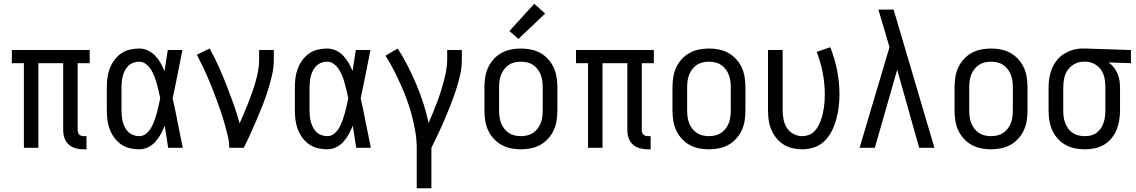

<svg xmlns="http://www.w3.org/2000/svg" viewBox="-20 -786 6040 1021"><path d="M424 8Q403 8 382.5 2.5Q362 -3 346 -17Q330 -31 323 -51.5Q316 -72 316 -93V-450H184V0H107V-450H43V-520H457V-450H393V-93Q393 -87 395 -81Q397 -75 401.5 -70.5Q406 -66 412 -64Q418 -62 424 -62H440V8Z M720 8Q695 8 669.5 2Q644 -4 623 -19Q602 -34 587 -55Q572 -76 563 -100Q554 -124 551 -149Q548 -174 548 -200V-320Q548 -346 551 -371Q554 -396 563 -420Q572 -444 587 -465Q602 -486 623 -501Q644 -516 669.5 -522Q695 -528 720 -528Q744 -528 766.5 -517.5Q789 -507 805.5 -489.5Q822 -472 834 -451Q846 -430 855 -408Q859 -436 863.5 -464Q868 -492 872 -520H950Q937 -456 924.5 -391.5Q912 -327 898 -263Q913 -198 925.5 -132Q938 -66 952 0H874Q870 -29 865.5 -58Q861 -87 856 -116V-118Q847 -95 835 -73Q823 -51 806.5 -32.5Q790 -14 767.5 -3Q745 8 720 8ZM720 -62Q741 -62 757.5 -75.5Q774 -89 784 -107Q794 -125 801 -144.5Q808 -164 813.5 -183.5Q819 -203 823.5 -223.5Q828 -244 832 -264Q828 -283 823.5 -302.5Q819 -322 813.5 -341.5Q808 -361 801 -379.5Q794 -398 783.5 -415Q773 -432 756.5 -445Q740 -458 720 -458Q705 -458 689.5 -452.5Q674 -447 663 -436.5Q652 -426 644.5 -411.5Q637 -397 633 -382Q629 -367 627.5 -351.5Q626 -336 626 -320V-200Q626 -184 627.5 -168.5Q629 -153 633 -138Q637 -123 644.5 -108.5Q652 -94 663 -83.5Q674 -73 689.5 -67.5Q705 -62 720 -62Z M1199 0Q1199 -33 1191 -65Q1183 -97 1174 -129Q1165 -161 1154.5 -192Q1144 -223 1132.5 -254Q1121 -285 1109 -315.5Q1097 -346 1084 -376Q1071 -406 1056.5 -436Q1042 -466 1027 -495L1095 -528Q1121 -481 1143 -432Q1165 -383 1184.5 -333Q1204 -283 1222 -232.5Q1240 -182 1254 -130Q1266 -157 1278 -184.5Q1290 -212 1300.5 -239.5Q1311 -267 1321 -295Q1331 -323 1339 -351.5Q1347 -380 1352.5 -409Q1358 -438 1358 -468V-520H1436V-468Q1436 -427 1426.5 -386Q1417 -345 1404.5 -305.5Q1392 -266 1377 -227.5Q1362 -189 1345.5 -151Q1329 -113 1312 -75Q1295 -37 1276 0Z M1720 8Q1695 8 1669.5 2Q1644 -4 1623 -19Q1602 -34 1587 -55Q1572 -76 1563 -100Q1554 -124 1551 -149Q1548 -174 1548 -200V-320Q1548 -346 1551 -371Q1554 -396 1563 -420Q1572 -444 1587 -465Q1602 -486 1623 -501Q1644 -516 1669.5 -522Q1695 -528 1720 -528Q1744 -528 1766.5 -517.5Q1789 -507 1805.5 -489.5Q1822 -472 1834 -451Q1846 -430 1855 -408Q1859 -436 1863.5 -464Q1868 -492 1872 -520H1950Q1937 -456 1924.5 -391.5Q1912 -327 1898 -263Q1913 -198 1925.5 -132Q1938 -66 1952 0H1874Q1870 -29 1865.5 -58Q1861 -87 1856 -116V-118Q1847 -95 1835 -73Q1823 -51 1806.5 -32.5Q1790 -14 1767.5 -3Q1745 8 1720 8ZM1720 -62Q1741 -62 1757.5 -75.5Q1774 -89 1784 -107Q1794 -125 1801 -144.5Q1808 -164 1813.5 -183.5Q1819 -203 1823.5 -223.5Q1828 -244 1832 -264Q1828 -283 1823.5 -302.5Q1819 -322 1813.5 -341.5Q1808 -361 1801 -379.5Q1794 -398 1783.5 -415Q1773 -432 1756.5 -445Q1740 -458 1720 -458Q1705 -458 1689.5 -452.5Q1674 -447 1663 -436.5Q1652 -426 1644.5 -411.5Q1637 -397 1633 -382Q1629 -367 1627.5 -351.5Q1626 -336 1626 -320V-200Q1626 -184 1627.5 -168.5Q1629 -153 1633 -138Q1637 -123 1644.5 -108.5Q1652 -94 1663 -83.5Q1674 -73 1689.5 -67.5Q1705 -62 1720 -62Z M2196 215V0Q2196 -44 2188.5 -87Q2181 -130 2170 -172Q2159 -214 2144 -255Q2129 -296 2111 -336Q2093 -376 2073 -415Q2053 -454 2030 -490L2095 -528Q2124 -483 2148.5 -435Q2173 -387 2194 -337Q2215 -287 2231.5 -236Q2248 -185 2259 -132Q2271 -159 2282 -186Q2293 -213 2303.5 -240.5Q2314 -268 2323 -296Q2332 -324 2339.5 -352.5Q2347 -381 2352.5 -410Q2358 -439 2358 -468V-520H2436V-468Q2436 -426 2426.5 -385.5Q2417 -345 2404 -305.5Q2391 -266 2376 -227.5Q2361 -189 2344.5 -150.5Q2328 -112 2310 -74.5Q2292 -37 2274 0V215Z M2750 8Q2723 8 2696 2.5Q2669 -3 2646 -16Q2623 -29 2604.5 -49.5Q2586 -70 2575 -94.5Q2564 -119 2560 -146Q2556 -173 2556 -200V-320Q2556 -347 2560 -374Q2564 -401 2575 -425.5Q2586 -450 2604.5 -470.5Q2623 -491 2646 -504Q2669 -517 2696 -522.5Q2723 -528 2750 -528Q2777 -528 2804 -522.5Q2831 -517 2854 -504Q2877 -491 2895.5 -470.5Q2914 -450 2925 -425.5Q2936 -401 2940 -374Q2944 -347 2944 -320V-200Q2944 -173 2940 -146Q2936 -119 2925 -94.5Q2914 -70 2895.5 -49.5Q2877 -29 2854 -16Q2831 -3 2804 2.5Q2777 8 2750 8ZM2750 -62Q2767 -62 2784 -66Q2801 -70 2815 -79.5Q2829 -89 2839.5 -103Q2850 -117 2856 -133Q2862 -149 2864 -166Q2866 -183 2866 -200V-320Q2866 -337 2864 -354Q2862 -371 2856 -387Q2850 -403 2839.5 -417Q2829 -431 2815 -440.5Q2801 -450 2784 -454Q2767 -458 2750 -458Q2733 -458 2716 -454Q2699 -450 2685 -440.5Q2671 -431 2660.5 -417Q2650 -403 2644 -387Q2638 -371 2636 -354Q2634 -337 2634 -320V-200Q2634 -183 2636 -166Q2638 -149 2644 -133Q2650 -117 2660.5 -103Q2671 -89 2685 -79.5Q2699 -70 2716 -66Q2733 -62 2750 -62ZM2737 -579 2689 -621 2821 -766 2879 -714Z M3424 8Q3403 8 3382.5 2.5Q3362 -3 3346 -17Q3330 -31 3323 -51.5Q3316 -72 3316 -93V-450H3184V0H3107V-450H3043V-520H3457V-450H3393V-93Q3393 -87 3395 -81Q3397 -75 3401.5 -70.5Q3406 -66 3412 -64Q3418 -62 3424 -62H3440V8Z M3750 8Q3723 8 3696 2.5Q3669 -3 3646 -16Q3623 -29 3604.5 -49.5Q3586 -70 3575 -94.5Q3564 -119 3560 -146Q3556 -173 3556 -200V-320Q3556 -347 3560 -374Q3564 -401 3575 -425.5Q3586 -450 3604.5 -470.5Q3623 -491 3646 -504Q3669 -517 3696 -522.5Q3723 -528 3750 -528Q3777 -528 3804 -522.5Q3831 -517 3854 -504Q3877 -491 3895.5 -470.5Q3914 -450 3925 -425.5Q3936 -401 3940 -374Q3944 -347 3944 -320V-200Q3944 -173 3940 -146Q3936 -119 3925 -94.5Q3914 -70 3895.5 -49.5Q3877 -29 3854 -16Q3831 -3 3804 2.5Q3777 8 3750 8ZM3750 -62Q3767 -62 3784 -66Q3801 -70 3815 -79.5Q3829 -89 3839.5 -103Q3850 -117 3856 -133Q3862 -149 3864 -166Q3866 -183 3866 -200V-320Q3866 -337 3864 -354Q3862 -371 3856 -387Q3850 -403 3839.5 -417Q3829 -431 3815 -440.5Q3801 -450 3784 -454Q3767 -458 3750 -458Q3733 -458 3716 -454Q3699 -450 3685 -440.5Q3671 -431 3660.5 -417Q3650 -403 3644 -387Q3638 -371 3636 -354Q3634 -337 3634 -320V-200Q3634 -183 3636 -166Q3638 -149 3644 -133Q3650 -117 3660.5 -103Q3671 -89 3685 -79.5Q3699 -70 3716 -66Q3733 -62 3750 -62Z M4246 8Q4220 8 4194 2Q4168 -4 4146 -18Q4124 -32 4107.5 -53Q4091 -74 4081 -98Q4071 -122 4067.5 -148Q4064 -174 4064 -200V-520H4142V-200Q4142 -176 4146.5 -151.5Q4151 -127 4164 -106.5Q4177 -86 4199 -74Q4221 -62 4245 -62Q4263 -62 4280 -68Q4297 -74 4309.5 -86.5Q4322 -99 4330.5 -114.5Q4339 -130 4345 -146.5Q4351 -163 4355 -180Q4359 -197 4361.5 -214.5Q4364 -232 4365 -249.5Q4366 -267 4366 -285Q4366 -342 4355 -399Q4344 -456 4323 -510L4395 -535Q4419 -475 4431.5 -412Q4444 -349 4444 -284Q4444 -251 4440 -218Q4436 -185 4427.5 -153Q4419 -121 4404 -91Q4389 -61 4366 -37.5Q4343 -14 4311 -3Q4279 8 4246 8Z M4551 0 4710 -535 4687 -614Q4678 -644 4669 -674.5Q4660 -705 4651 -735H4732L4949 0H4868L4751 -415L4632 0Z M5250 8Q5223 8 5196 2.5Q5169 -3 5146 -16Q5123 -29 5104.5 -49.5Q5086 -70 5075 -94.5Q5064 -119 5060 -146Q5056 -173 5056 -200V-320Q5056 -347 5060 -374Q5064 -401 5075 -425.5Q5086 -450 5104.5 -470.5Q5123 -491 5146 -504Q5169 -517 5196 -522.5Q5223 -528 5250 -528Q5277 -528 5304 -522.5Q5331 -517 5354 -504Q5377 -491 5395.5 -470.5Q5414 -450 5425 -425.5Q5436 -401 5440 -374Q5444 -347 5444 -320V-200Q5444 -173 5440 -146Q5436 -119 5425 -94.5Q5414 -70 5395.5 -49.5Q5377 -29 5354 -16Q5331 -3 5304 2.5Q5277 8 5250 8ZM5250 -62Q5267 -62 5284 -66Q5301 -70 5315 -79.5Q5329 -89 5339.5 -103Q5350 -117 5356 -133Q5362 -149 5364 -166Q5366 -183 5366 -200V-320Q5366 -337 5364 -354Q5362 -371 5356 -387Q5350 -403 5339.5 -417Q5329 -431 5315 -440.5Q5301 -450 5284 -454Q5267 -458 5250 -458Q5233 -458 5216 -454Q5199 -450 5185 -440.5Q5171 -431 5160.5 -417Q5150 -403 5144 -387Q5138 -371 5136 -354Q5134 -337 5134 -320V-200Q5134 -183 5136 -166Q5138 -149 5144 -133Q5150 -117 5160.5 -103Q5171 -89 5185 -79.5Q5199 -70 5216 -66Q5233 -62 5250 -62Z M5749 8Q5722 8 5695.5 2.5Q5669 -3 5645.5 -16Q5622 -29 5604 -49.5Q5586 -70 5575 -95Q5564 -120 5560 -146.5Q5556 -173 5556 -200V-320Q5556 -346 5560 -371.5Q5564 -397 5574 -421Q5584 -445 5600 -465.5Q5616 -486 5638 -499.5Q5660 -513 5685 -520.5Q5710 -528 5736 -528H5750L5994 -520V-450L5875 -454Q5891 -443 5903 -427.5Q5915 -412 5922.5 -394.5Q5930 -377 5933 -358Q5936 -339 5936 -320V-200Q5936 -173 5932 -147Q5928 -121 5918 -96.5Q5908 -72 5891 -51Q5874 -30 5851 -16.5Q5828 -3 5802 2.5Q5776 8 5749 8ZM5749 -62Q5766 -62 5782 -66Q5798 -70 5811.5 -80Q5825 -90 5834.5 -104.5Q5844 -119 5849 -134.5Q5854 -150 5856 -166.5Q5858 -183 5858 -200V-320Q5858 -344 5854 -367.5Q5850 -391 5837.5 -411Q5825 -431 5804 -443.5Q5783 -456 5759 -458H5742Q5717 -458 5694.5 -446Q5672 -434 5658 -414Q5644 -394 5639 -369.5Q5634 -345 5634 -320V-200Q5634 -183 5636 -166Q5638 -149 5644 -133Q5650 -117 5660 -103Q5670 -89 5684 -79.5Q5698 -70 5715 -66Q5732 -62 5749 -62Z"/></svg>

Font: Iosevka www.saffi
Style: Regular
Weight: 400
Monospace: yes
Designer: Belleve Invis
Foundry: Belleve Invis
Version: Version 22.0.2; ttfautohint (v1.8.3)